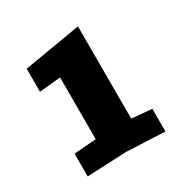

<svg xmlns="http://www.w3.org/2000/svg" viewBox="-105 -785 548 571"><g transform="rotate(-30 169.0 -499.5)"><path d="M38 -299V-377L114 -383V-595L41 -588V-667L236 -700V-383L305 -377V-299L173 -305Z"/></g></svg>

Font: Tektur SemiCondensed SemiBold
Style: Regular
Weight: 600
Width: 4
Designer: Adam Jagosz
Foundry: Adam Jagosz
Version: Version 1.005;gftools[0.9.30]